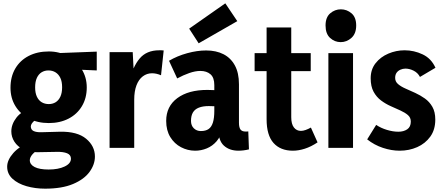

<svg xmlns="http://www.w3.org/2000/svg" viewBox="-20 -888 2667 1153"><path d="M353 -364Q353 -398 342.5 -420Q332 -442 313.5 -453.5Q295 -465 271 -465Q248 -465 230 -454Q212 -443 201.5 -420.5Q191 -398 191 -363Q191 -330 201.5 -307.5Q212 -285 230.5 -274Q249 -263 273 -263Q296 -263 314 -274Q332 -285 342.5 -307.5Q353 -330 353 -364ZM501 -363Q501 -299 472 -250.5Q443 -202 391.5 -175.5Q340 -149 273 -149Q206 -149 154 -176Q102 -203 72.5 -251Q43 -299 43 -361Q43 -427 71.5 -476Q100 -525 152 -552Q204 -579 273 -579Q337 -579 388.5 -550Q440 -521 470.5 -472.5Q501 -424 501 -363ZM561 -578V-465L380 -473L273 -567ZM173 -41 226 3Q192 19 175.5 38Q159 57 159 74Q159 100 188 115Q217 130 272 130Q330 130 368 112Q406 94 406 65Q406 42 383 32.5Q360 23 320 24L206 26Q155 27 120 9.5Q85 -8 66.5 -37Q48 -66 48 -99Q48 -142 79 -182Q110 -222 174 -241L191 -166Q178 -157 171.5 -147Q165 -137 165 -129Q165 -109 182 -101Q199 -93 230 -94L340 -97Q444 -99 497 -55Q550 -11 550 52Q550 100 517.5 144.5Q485 189 418.5 217Q352 245 251 245Q191 245 139 230Q87 215 55 185.5Q23 156 23 113Q23 73 60 31Q97 -11 173 -41Z M638 0V-575H777L786 -398H756Q777 -487 818.5 -536.5Q860 -586 936 -586Q943 -586 949.5 -586Q956 -586 963 -585L947 -436Q919 -448 893 -448Q862 -448 837.5 -429.5Q813 -411 799.5 -375.5Q786 -340 786 -289V0Z M1291 -114H1315Q1306 -69 1281 -40Q1256 -11 1222 3Q1188 17 1152 17Q1107 17 1067 -4Q1027 -25 1002.5 -65Q978 -105 978 -162Q978 -249 1044.5 -298.5Q1111 -348 1225 -348Q1245 -348 1277.5 -346.5Q1310 -345 1333 -340V-244Q1308 -248 1285.5 -249.5Q1263 -251 1234 -251Q1198 -251 1174 -241.5Q1150 -232 1138.5 -212.5Q1127 -193 1127 -162Q1127 -134 1144 -117.5Q1161 -101 1186 -101Q1215 -101 1232.5 -113Q1250 -125 1258.5 -152Q1267 -179 1267 -223V-377Q1267 -422 1244 -442Q1221 -462 1183 -462Q1153 -462 1117 -449.5Q1081 -437 1044 -417L995 -523Q1044 -552 1104 -568.5Q1164 -585 1218 -585Q1278 -585 1322 -562.5Q1366 -540 1390.5 -495Q1415 -450 1415 -382V-151Q1415 -123 1424 -110.5Q1433 -98 1455 -98Q1458 -98 1462.5 -98Q1467 -98 1471 -99L1475 9Q1459 13 1442.5 15Q1426 17 1412 17Q1358 17 1324.5 -13.5Q1291 -44 1291 -114ZM1173 -628 1116 -716 1333 -868 1405 -761Z M1739 17Q1664 17 1622.5 -29.5Q1581 -76 1581 -172V-723H1729V-184Q1729 -143 1745 -122.5Q1761 -102 1787 -102Q1800 -102 1815.5 -107.5Q1831 -113 1847 -122L1887 -33Q1848 -7 1810.5 5Q1773 17 1739 17ZM1509 -461V-569H1846V-461Z M1952 0V-569H2100V0ZM2026 -635Q1990 -635 1962.5 -660Q1935 -685 1935 -735Q1935 -784 1963 -808Q1991 -832 2027 -832Q2063 -832 2091 -808Q2119 -784 2119 -735Q2119 -686 2090.5 -660.5Q2062 -635 2026 -635Z M2380 17Q2331 17 2279.5 0Q2228 -17 2185 -51L2239 -138Q2267 -119 2303.5 -108Q2340 -97 2372 -97Q2404 -97 2425.5 -111.5Q2447 -126 2447 -158Q2447 -182 2429.5 -197Q2412 -212 2384.5 -224.5Q2357 -237 2326.5 -250.5Q2296 -264 2268.5 -284.5Q2241 -305 2223.5 -337Q2206 -369 2206 -418Q2206 -471 2235.5 -508.5Q2265 -546 2312 -566Q2359 -586 2410 -586Q2466 -586 2518 -561.5Q2570 -537 2595 -481L2502 -426Q2489 -451 2464 -463.5Q2439 -476 2415 -476Q2399 -476 2384.5 -469.5Q2370 -463 2361.5 -451Q2353 -439 2353 -420Q2353 -398 2370.5 -383Q2388 -368 2415.5 -356Q2443 -344 2473.5 -330Q2504 -316 2531.5 -296.5Q2559 -277 2576.5 -246.5Q2594 -216 2594 -170Q2594 -109 2564 -67.5Q2534 -26 2485.5 -4.5Q2437 17 2380 17Z"/></svg>

Font: Yaldevi ExtraLight
Style: Regular
Weight: 200
Designer: Sol Matas, Rajitha Manaperi, Kosala Senevirathne
Foundry: Mooniak
Version: Version 1.100